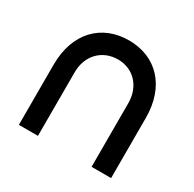

<svg xmlns="http://www.w3.org/2000/svg" viewBox="-117 -618 749 741"><g transform="rotate(30 258.0 -247.5)"><path d="M52 0H137V-283C137 -359 188 -410 258 -410C326 -410 376 -359 376 -283V0H463V-268C463 -411 378 -495 258 -495C137 -495 52 -411 52 -268Z"/></g></svg>

Font: Radis Sans
Style: Regular
Weight: 400
Designer: Gaël Goy
Foundry: Gaël Goy
Version: 1.0